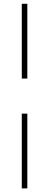

<svg xmlns="http://www.w3.org/2000/svg" viewBox="-20 -788 266 1040"><path d="M128 -362.5H98V-767.5H128ZM98 232.5V-172.5H128V232.5Z"/></svg>

Font: Newsreader 72pt ExtraLight
Style: Regular
Weight: 275
Designer: Hugues Gentile
Foundry: Production Type
Version: Version 1.003; ttfautohint (v1.8.3)